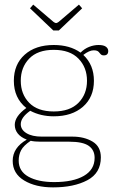

<svg xmlns="http://www.w3.org/2000/svg" viewBox="-20 -675 489 832"><path d="M211 -543 110 -639 124 -655 212 -580Q219 -575 223 -575Q227 -575 234 -580L322 -655L336 -639L235 -543ZM449 -454Q449 -435 430 -435Q423 -435 419.5 -437.5Q416 -440 412 -445Q408 -451 402.5 -454Q397 -457 386 -457Q367 -457 341 -437Q387 -394 387 -325Q387 -254 339.5 -212.5Q292 -171 213 -171Q156 -171 111 -195Q70 -166 70 -137Q70 -113 94.5 -98Q119 -83 161 -83H294Q345 -83 381 -61.5Q417 -40 417 7Q417 75 358.5 106Q300 137 210 137Q134 137 84.5 107Q35 77 35 22Q35 -35 96 -70Q70 -80 57 -96.5Q44 -113 44 -134Q44 -171 94 -207Q40 -250 40 -325Q40 -396 87 -438Q134 -480 213 -480Q283 -480 329 -447Q346 -464 366.5 -472Q387 -480 407 -480Q429 -480 439 -472.5Q449 -465 449 -454ZM213 -459Q143 -459 106.5 -421Q70 -383 70 -325Q70 -267 106.5 -229.5Q143 -192 213 -192Q283 -192 320 -229.5Q357 -267 357 -325Q357 -383 320 -421Q283 -459 213 -459ZM113 -65Q82 -44 71.5 -24Q61 -4 61 21Q61 67 103 90.5Q145 114 215 114Q297 114 343.5 87Q390 60 390 9Q390 -25 364.5 -43Q339 -61 280 -61H156Q129 -61 113 -65Z"/></svg>

Font: Taviraj Thin
Style: Regular
Weight: 100
Designer: Katatrad Team
Foundry: CadsonDemak
Version: Version 1.030